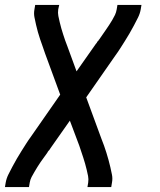

<svg xmlns="http://www.w3.org/2000/svg" viewBox="-25 -550 645 775"><path d="M-5 205 -2 187Q1 170 9 154Q17 138 25.5 122Q34 106 43 90.5Q52 75 61.5 60Q71 45 80.5 30Q90 15 101 0L218 -168L157 -334Q152 -349 147 -363Q142 -377 137 -391.5Q132 -406 128 -420.5Q124 -435 120.5 -450Q117 -465 114 -480.5Q111 -496 114 -512L117 -530H214L210 -512Q208 -498 210.5 -485.5Q213 -473 216 -460.5Q219 -448 222.5 -435.5Q226 -423 230 -411Q234 -399 238 -387Q242 -375 247 -363L284 -262L362 -373Q364 -375 365.5 -377Q367 -379 368 -382Q370 -383 371.5 -385Q373 -387 374 -389V-390Q374 -390 374 -390Q374 -390 374 -390H375Q382 -400 388.5 -409.5Q395 -419 402 -429Q409 -439 415.5 -449Q422 -459 428 -469Q434 -479 439 -489.5Q444 -500 446 -512L449 -530H546L543 -512Q540 -495 532 -479Q524 -463 515.5 -447Q507 -431 498 -415.5Q489 -400 479.5 -385Q470 -370 460.5 -355Q451 -340 440 -325L323 -157L384 9Q390 24 395 38Q400 52 404.5 66.5Q409 81 413 95.5Q417 110 420.5 125Q424 140 427 155.5Q430 171 427 187L424 205H328L331 187Q333 173 330.5 160.5Q328 148 325 135.5Q322 123 318.5 110.5Q315 98 311 86Q307 74 303 62Q299 50 295 38L257 -63L179 48Q178 50 176.5 52Q175 54 173 57Q171 58 170 60Q169 62 167 64V65Q167 65 167 65Q167 65 167 65Q160 75 153 84.5Q146 94 139 104Q132 114 126 124Q120 134 114 144Q108 154 102.5 164.5Q97 175 95 187L92 205Z"/></svg>

Font: Iosevka Curly Medium Extended
Style: Italic
Weight: 500
Width: 7
Italic angle: -9°
Monospace: yes
Designer: Belleve Invis
Foundry: Belleve Invis
Version: Version 11.1.0; ttfautohint (v1.8.3)